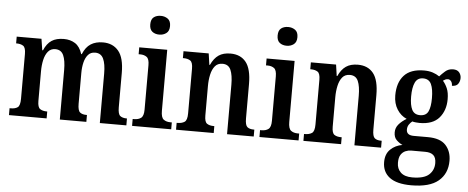

<svg xmlns="http://www.w3.org/2000/svg" viewBox="-59 -915 3179 1305"><g transform="rotate(5 1530.0 -262.5)"><path d="M19 0V-47H28Q57 -47 74 -59Q91 -71 91 -118V-423Q91 -467 73.5 -478.5Q56 -490 27 -490H25V-536H194L206 -459H211Q231 -506 263 -527Q295 -548 346 -548Q391 -548 423.5 -527Q456 -506 472 -456H476Q496 -505 530 -526.5Q564 -548 613 -548Q681 -548 719.5 -501.5Q758 -455 758 -352V-118Q758 -72 773.5 -59.5Q789 -47 818 -47H820V0H639V-338Q639 -403 622.5 -438.5Q606 -474 566 -474Q536 -474 518 -453.5Q500 -433 492 -400Q484 -367 484 -328V-118Q484 -72 499.5 -59.5Q515 -47 543 -47H547V0H366V-338Q366 -403 350 -438.5Q334 -474 294 -474Q263 -474 244.5 -451.5Q226 -429 218 -393Q210 -357 210 -315V-113Q210 -70 227.5 -58.5Q245 -47 273 -47H276V0Z M989 -634Q960 -634 941 -649Q922 -664 922 -698Q922 -733 941 -747.5Q960 -762 989 -762Q1016 -762 1036.5 -747.5Q1057 -733 1057 -698Q1057 -664 1036.5 -649Q1016 -634 989 -634ZM859 0V-47H869Q898 -47 916 -60.5Q934 -74 934 -117V-420Q934 -463 916.5 -476Q899 -489 872 -489H861V-536H1052V-120Q1052 -74 1070 -60.5Q1088 -47 1116 -47H1126V0Z M1159 0V-47H1165Q1194 -47 1212.5 -59Q1231 -71 1231 -118V-422Q1231 -466 1213.5 -477.5Q1196 -489 1168 -489H1163V-536H1335L1346 -459H1350Q1371 -505 1402.5 -526.5Q1434 -548 1483 -548Q1552 -548 1589 -501.5Q1626 -455 1626 -352V-118Q1626 -72 1641 -59.5Q1656 -47 1685 -47H1689V0H1507V-338Q1507 -402 1491.5 -438Q1476 -474 1435 -474Q1402 -474 1383.5 -451.5Q1365 -429 1357 -392.5Q1349 -356 1349 -315V-113Q1349 -70 1366 -58.5Q1383 -47 1412 -47H1416V0Z M1858 -634Q1829 -634 1810 -649Q1791 -664 1791 -698Q1791 -733 1810 -747.5Q1829 -762 1858 -762Q1885 -762 1905.5 -747.5Q1926 -733 1926 -698Q1926 -664 1905.5 -649Q1885 -634 1858 -634ZM1728 0V-47H1738Q1767 -47 1785 -60.5Q1803 -74 1803 -117V-420Q1803 -463 1785.5 -476Q1768 -489 1741 -489H1730V-536H1921V-120Q1921 -74 1939 -60.5Q1957 -47 1985 -47H1995V0Z M2028 0V-47H2034Q2063 -47 2081.5 -59Q2100 -71 2100 -118V-422Q2100 -466 2082.5 -477.5Q2065 -489 2037 -489H2032V-536H2204L2215 -459H2219Q2240 -505 2271.5 -526.5Q2303 -548 2352 -548Q2421 -548 2458 -501.5Q2495 -455 2495 -352V-118Q2495 -72 2510 -59.5Q2525 -47 2554 -47H2558V0H2376V-338Q2376 -402 2360.5 -438Q2345 -474 2304 -474Q2271 -474 2252.5 -451.5Q2234 -429 2226 -392.5Q2218 -356 2218 -315V-113Q2218 -70 2235 -58.5Q2252 -47 2281 -47H2285V0Z M2784 237Q2685 237 2636 200Q2587 163 2587 96Q2587 40 2620 8.5Q2653 -23 2701 -31Q2679 -41 2660 -59.5Q2641 -78 2641 -112Q2641 -143 2661 -166.5Q2681 -190 2714 -210Q2674 -227 2648.5 -267Q2623 -307 2623 -363Q2623 -450 2667.5 -499Q2712 -548 2804 -548Q2837 -548 2863 -539.5Q2889 -531 2909 -517Q2924 -534 2946 -553.5Q2968 -573 3000 -573Q3028 -573 3041.5 -556.5Q3055 -540 3055 -518Q3055 -496 3043 -478.5Q3031 -461 3001 -461Q3001 -480 2992 -491.5Q2983 -503 2971 -503Q2960 -503 2952 -499Q2944 -495 2937 -490Q2955 -470 2967.5 -441Q2980 -412 2980 -367Q2980 -290 2937 -240Q2894 -190 2804 -190Q2794 -190 2778.5 -191.5Q2763 -193 2754 -196Q2743 -188 2732.5 -173Q2722 -158 2722 -138Q2722 -99 2772 -99H2869Q2953 -99 2991 -57.5Q3029 -16 3029 49Q3029 136 2969 186.5Q2909 237 2784 237ZM2802 -243Q2843 -243 2858 -274Q2873 -305 2873 -365Q2873 -427 2857.5 -460.5Q2842 -494 2802 -494Q2763 -494 2747 -459.5Q2731 -425 2731 -364Q2731 -306 2747 -274.5Q2763 -243 2802 -243ZM2786 183Q2866 183 2900 152Q2934 121 2934 73Q2934 35 2915 18.5Q2896 2 2859 2H2763Q2744 2 2725 10Q2706 18 2693.5 37Q2681 56 2681 92Q2681 133 2707.5 158Q2734 183 2786 183Z"/></g></svg>

Font: Noto Serif Lao Condensed SemiBold
Style: Regular
Weight: 600
Width: 3
Designer: Monotype Design Team
Foundry: Monotype Imaging Inc.
Version: Version 2.003; ttfautohint (v1.8.4.7-5d5b)